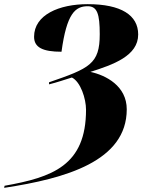

<svg xmlns="http://www.w3.org/2000/svg" viewBox="-53 -744 699 924"><path d="M-31 150 -33 160C263 115 557 32 557 -218C557 -330 457 -382 382 -398C492 -433 612 -475 612 -578C612 -671 530 -724 369 -724C232 -724 111 -673 111 -567C111 -516 152 -495 243 -495C268 -679 309 -714 369 -714C415 -714 427 -677 427 -579C427 -436 378 -415 183 -348V-338C220 -347 260 -361 293 -371C335 -350 361 -269 361 -216C361 53 199 109 -31 150Z"/></svg>

Font: Noto Serif Display SemiCondensed Black
Style: Italic
Weight: 900
Width: 4
Italic angle: -12°
Designer: Monotype Design Team
Foundry: Monotype Imaging Inc.
Version: Version 2.009